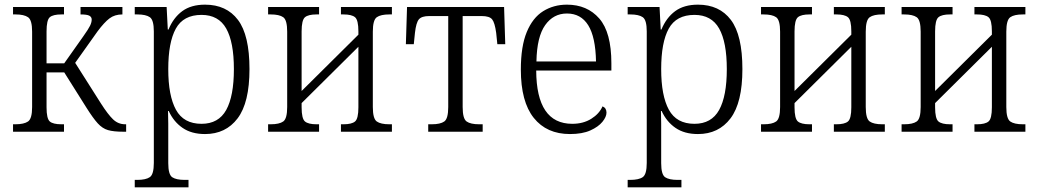

<svg xmlns="http://www.w3.org/2000/svg" viewBox="-20 -566 4462 825"><path d="M36 0V-32H46Q83 -32 100.5 -44Q118 -56 118 -106V-430Q118 -480 100.5 -492Q83 -504 47 -504H36V-536H255V-504H244Q208 -504 194 -492Q180 -480 180 -431V-294H256L338 -410Q360 -441 367 -455.5Q374 -470 374 -482Q374 -493 364 -498.5Q354 -504 326 -504V-536H506V-504Q473 -504 450.5 -487Q428 -470 399 -431L303 -296L414 -121Q444 -74 466 -53Q488 -32 518 -32H522V0H510Q468 0 444 -7Q420 -14 400 -36Q380 -58 351 -104L256 -255H180V-105Q180 -56 194 -44Q208 -32 244 -32H255V0Z M559 239V207H569Q607 207 624 195Q641 183 641 134V-431Q641 -480 624 -492Q607 -504 570 -504H559V-536H696L701 -439H704Q725 -490 763 -518Q801 -546 861 -546Q953 -546 1002.5 -480.5Q1052 -415 1052 -269Q1052 -125 1001 -57.5Q950 10 861 10Q803 10 764.5 -16.5Q726 -43 705 -89H702Q703 -64 703 -34.5Q703 -5 703 21V135Q703 184 720 195.5Q737 207 774 207H790V239ZM846 -34Q919 -34 952 -93.5Q985 -153 985 -269Q985 -385 952 -443.5Q919 -502 846 -502Q768 -502 735.5 -443Q703 -384 703 -269Q703 -155 736 -94.5Q769 -34 846 -34Z M1132 0V-32H1143Q1180 -32 1197 -44Q1214 -56 1214 -106V-430Q1214 -480 1197 -492Q1180 -504 1143 -504H1132V-536H1351V-504H1340Q1305 -504 1290.5 -492Q1276 -480 1276 -431V-175L1520 -417V-431Q1520 -480 1505.5 -492Q1491 -504 1456 -504H1445V-536H1664V-504H1653Q1616 -504 1599 -492Q1582 -480 1582 -430V-106Q1582 -56 1599 -44Q1616 -32 1653 -32H1664V0H1445V-32H1456Q1491 -32 1505.5 -44Q1520 -56 1520 -105V-365L1276 -123V-105Q1276 -56 1290.5 -44Q1305 -32 1340 -32H1351V0Z M1820 0V-32H1835Q1872 -32 1889 -44Q1906 -56 1906 -106V-497H1824Q1792 -497 1780 -483Q1768 -469 1763 -425L1758 -376H1724L1729 -536H2146L2151 -376H2117L2112 -425Q2106 -469 2094.5 -483Q2083 -497 2050 -497H1968V-106Q1968 -56 1985 -44Q2002 -32 2039 -32H2054V0Z M2429 10Q2329 10 2273.5 -59.5Q2218 -129 2218 -267Q2218 -367 2243.5 -428.5Q2269 -490 2314 -518Q2359 -546 2416 -546Q2503 -546 2555 -486.5Q2607 -427 2607 -294V-263H2284Q2285 -34 2439 -34Q2486 -34 2520.5 -55.5Q2555 -77 2569 -109Q2586 -102 2586 -82Q2586 -64 2568.5 -42.5Q2551 -21 2516.5 -5.5Q2482 10 2429 10ZM2541 -302Q2539 -407 2507.5 -457.5Q2476 -508 2416 -508Q2358 -508 2322.5 -458Q2287 -408 2285 -302Z M2677 239V207H2687Q2725 207 2742 195Q2759 183 2759 134V-431Q2759 -480 2742 -492Q2725 -504 2688 -504H2677V-536H2814L2819 -439H2822Q2843 -490 2881 -518Q2919 -546 2979 -546Q3071 -546 3120.5 -480.5Q3170 -415 3170 -269Q3170 -125 3119 -57.5Q3068 10 2979 10Q2921 10 2882.5 -16.5Q2844 -43 2823 -89H2820Q2821 -64 2821 -34.5Q2821 -5 2821 21V135Q2821 184 2838 195.5Q2855 207 2892 207H2908V239ZM2964 -34Q3037 -34 3070 -93.5Q3103 -153 3103 -269Q3103 -385 3070 -443.5Q3037 -502 2964 -502Q2886 -502 2853.5 -443Q2821 -384 2821 -269Q2821 -155 2854 -94.5Q2887 -34 2964 -34Z M3250 0V-32H3261Q3298 -32 3315 -44Q3332 -56 3332 -106V-430Q3332 -480 3315 -492Q3298 -504 3261 -504H3250V-536H3469V-504H3458Q3423 -504 3408.5 -492Q3394 -480 3394 -431V-175L3638 -417V-431Q3638 -480 3623.5 -492Q3609 -504 3574 -504H3563V-536H3782V-504H3771Q3734 -504 3717 -492Q3700 -480 3700 -430V-106Q3700 -56 3717 -44Q3734 -32 3771 -32H3782V0H3563V-32H3574Q3609 -32 3623.5 -44Q3638 -56 3638 -105V-365L3394 -123V-105Q3394 -56 3408.5 -44Q3423 -32 3458 -32H3469V0Z M3854 0V-32H3865Q3902 -32 3919 -44Q3936 -56 3936 -106V-430Q3936 -480 3919 -492Q3902 -504 3865 -504H3854V-536H4073V-504H4062Q4027 -504 4012.5 -492Q3998 -480 3998 -431V-175L4242 -417V-431Q4242 -480 4227.5 -492Q4213 -504 4178 -504H4167V-536H4386V-504H4375Q4338 -504 4321 -492Q4304 -480 4304 -430V-106Q4304 -56 4321 -44Q4338 -32 4375 -32H4386V0H4167V-32H4178Q4213 -32 4227.5 -44Q4242 -56 4242 -105V-365L3998 -123V-105Q3998 -56 4012.5 -44Q4027 -32 4062 -32H4073V0Z"/></svg>

Font: Noto Serif SemiCondensed Light
Style: Regular
Weight: 300
Width: 4
Designer: Monotype Design Team
Foundry: Monotype Imaging Inc.
Version: Version 2.013